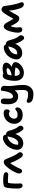

<svg xmlns="http://www.w3.org/2000/svg" viewBox="1974 -2577 864 4852"><g transform="rotate(-90 2406.0 -151.0)"><path d="M139.2 -12.2Q108.4 -12.2 88.4 -42.5Q68.4 -72.8 66.9 -121.1Q65.4 -169.9 69.8 -249.8Q74.2 -329.6 81.1 -376Q88.4 -432.1 105.5 -460.4Q122.6 -488.8 161.1 -494.1Q212.4 -502.9 295.9 -502.9Q341.8 -502.9 383.5 -496.6Q425.3 -490.2 445.8 -480Q480 -460.4 480 -425.8Q480 -400.4 459.7 -387.7Q439.5 -375 408.2 -375Q393.6 -375 351.6 -379.4Q309.6 -383.8 283.2 -383.8Q243.2 -383.8 210 -377.9Q194.8 -322.3 192.9 -198.2Q192.4 -163.1 194.6 -113.8Q196.8 -64.5 196.8 -64Q196.8 -38.1 181.2 -25.1Q165.5 -12.2 139.2 -12.2Z M512.2 -23.9Q481.9 -23.9 464.6 -46.6Q447.3 -69.3 447.3 -101.1Q447.3 -127.4 470.5 -181.4Q493.7 -235.4 524.9 -286.1Q573.2 -366.2 637.2 -435.1Q689.9 -487.8 738.3 -487.8Q766.1 -487.8 783.9 -472.4Q801.8 -457 816.9 -420.9Q820.8 -411.6 835.2 -375.7Q849.6 -339.8 862.8 -309.1Q876 -278.3 888.2 -252Q919.9 -181.2 964.4 -125Q973.1 -112.3 976.8 -106.7Q980.5 -101.1 983.4 -92.3Q986.3 -83.5 986.3 -73.2Q986.3 -44.9 966.6 -24.9Q946.8 -4.9 919.9 -4.9Q890.1 -4.9 863.5 -34.2Q836.9 -63.5 808.1 -116.2Q785.6 -153.3 756.8 -214.6Q728 -275.9 710 -326.2Q673.8 -277.8 636.5 -213.9Q599.1 -149.9 577.1 -94.2Q561.5 -58.1 547.6 -41Q533.7 -23.9 512.2 -23.9Z M1211.9 4.9Q1136.7 4.9 1091.3 -38.3Q1045.9 -81.5 1045.9 -153.8Q1045.9 -214.8 1071.8 -278.8Q1097.7 -342.8 1139.2 -393.3Q1180.7 -443.8 1237.5 -476.3Q1294.4 -508.8 1352.1 -508.8Q1386.2 -508.8 1407.5 -488.5Q1428.7 -468.3 1428.7 -432.1L1427.7 -430.2H1437Q1469.2 -430.2 1493.4 -410.4Q1517.6 -390.6 1526.9 -359.9Q1540.5 -309.6 1547.6 -285.9Q1554.7 -262.2 1568.4 -227.1Q1582 -191.9 1599.6 -164.1Q1617.2 -136.2 1643.1 -106Q1654.3 -93.3 1655.5 -73.2Q1656.7 -53.2 1649.4 -34.9Q1642.1 -16.6 1626 -3.4Q1609.9 9.8 1589.8 9.8Q1561 9.8 1544.9 -12.2Q1508.8 -58.6 1486.6 -98.9Q1464.4 -139.2 1447.8 -196.8Q1408.7 -91.3 1346.4 -43.2Q1284.2 4.9 1211.9 4.9ZM1174.8 -144Q1174.8 -131.8 1175.8 -126Q1189.9 -121.1 1213.9 -121.1Q1271.5 -121.1 1316.9 -189.2Q1362.3 -257.3 1381.8 -382.8Q1381.8 -389.2 1384.8 -395Q1292.5 -376 1233.6 -303.5Q1174.8 -231 1174.8 -144Z M1929.7 -9.8Q1823.2 -9.8 1763.4 -68.8Q1703.6 -127.9 1703.6 -225.1Q1703.6 -297.4 1740.7 -358.9Q1777.8 -420.4 1840.1 -455.8Q1902.3 -491.2 1974.6 -491.2Q2016.1 -491.2 2042.5 -472.2Q2068.8 -453.1 2068.8 -410.2Q2068.8 -378.4 2055.2 -358.2Q2041.5 -337.9 2016.6 -337.9Q2003.4 -337.9 1991.7 -348.9Q1980 -359.9 1963.9 -359.9Q1909.2 -359.9 1871.3 -319.1Q1833.5 -278.3 1833.5 -224.1Q1833.5 -183.1 1857.7 -160.6Q1881.8 -138.2 1929.7 -138.2Q1959 -138.2 1981.2 -144Q2003.4 -149.9 2015.4 -158.2Q2027.3 -166.5 2036.9 -174.8Q2046.4 -183.1 2056.4 -189Q2066.4 -194.8 2078.6 -194.8Q2098.1 -194.8 2107.4 -182.9Q2116.7 -170.9 2116.7 -144Q2116.7 -84.5 2063.5 -47.1Q2010.3 -9.8 1929.7 -9.8Z M2457.5 261.2Q2345.7 261.2 2290 229Q2234.4 196.8 2234.4 142.1Q2234.4 115.7 2243.9 103.8Q2253.4 91.8 2274.4 91.8Q2288.1 91.8 2304.2 97.4Q2320.3 103 2335.2 109.9Q2350.1 116.7 2381.3 122.3Q2412.6 127.9 2452.6 127.9Q2510.7 127.9 2534.7 96.2Q2558.6 64.5 2558.6 4.9Q2558.6 -31.2 2557.4 -64.2Q2556.2 -97.2 2553.2 -142.8Q2550.3 -188.5 2549.3 -213.9Q2489.3 -124 2400.4 -124Q2302.2 -124 2249.3 -189.9Q2196.3 -255.9 2196.3 -393.1Q2196.3 -444.8 2201.2 -479.5Q2206.1 -514.2 2215.3 -531.7Q2224.6 -549.3 2235.6 -556.2Q2246.6 -563 2261.7 -563Q2305.7 -563 2325 -541.5Q2344.2 -520 2343.3 -479Q2342.8 -466.3 2341.3 -443.6Q2339.8 -420.9 2339.4 -407.5Q2338.9 -394 2338.1 -374Q2337.4 -354 2338.4 -341.6Q2339.4 -329.1 2341.3 -313.7Q2343.3 -298.3 2347.4 -289.1Q2351.6 -279.8 2357.4 -271.2Q2363.3 -262.7 2372.1 -258.8Q2380.9 -254.9 2392.6 -254.9Q2430.7 -254.9 2460.9 -290Q2491.2 -325.2 2509.5 -383.5Q2527.8 -441.9 2535.6 -518.1Q2538.6 -545.4 2546.9 -553.7Q2555.2 -562 2576.7 -562Q2591.8 -562 2606.4 -556.6Q2621.1 -551.3 2635.7 -539.8Q2650.4 -528.3 2658 -504.9Q2665.5 -481.4 2662.6 -450.2Q2655.3 -390.1 2658 -329.6Q2660.6 -269 2666.7 -232.4Q2672.9 -195.8 2679.2 -130.4Q2685.5 -64.9 2685.5 4.9Q2685.5 57.6 2672.6 101.1Q2659.7 144.5 2637.9 173.6Q2616.2 202.6 2586.7 222.9Q2557.1 243.2 2524.7 252.2Q2492.2 261.2 2457.5 261.2Z M2992.2 20Q2950.2 20 2915.8 7.8Q2881.3 -4.4 2858.2 -25.1Q2835 -45.9 2819.1 -74.2Q2803.2 -102.5 2796.1 -134.3Q2789.1 -166 2789.1 -201.2Q2789.1 -272 2803.2 -348.9Q2817.4 -425.8 2842.3 -469.2Q2853.5 -490.2 2878.4 -502.7Q2903.3 -515.1 2932.1 -515.1Q2956.1 -515.1 2966.3 -497.1Q3032.2 -517.1 3107.9 -517.1Q3173.8 -517.1 3211.4 -492.9Q3249 -468.8 3249 -426.8Q3249 -387.7 3220.7 -351.3Q3192.4 -314.9 3143.1 -286.1Q3260.3 -266.6 3260.3 -196.8Q3260.3 -144 3222.4 -93.8Q3184.6 -43.5 3122.1 -11.7Q3059.6 20 2992.2 20ZM3064 -417Q3015.6 -417 2951.2 -392.1Q2932.6 -339.8 2924.3 -290Q2994.6 -294.4 3052 -327.4Q3109.4 -360.4 3109.4 -392.1Q3109.4 -417 3064 -417ZM2916 -193.8Q2916 -144 2935.5 -113.5Q2955.1 -83 2995.1 -83Q3040 -83 3078.1 -113.3Q3116.2 -143.6 3128.9 -190.9Q3086.9 -201.2 3023.9 -207.5Q2960.9 -213.9 2916 -211.9Z M3494.1 -21Q3420.4 -21 3375.2 -61.8Q3330.1 -102.5 3330.1 -168.9Q3330.1 -224.1 3355.2 -281.5Q3380.4 -338.9 3421.1 -384.3Q3461.9 -429.7 3517.8 -458.7Q3573.7 -487.8 3630.9 -487.8Q3693.8 -487.8 3705.1 -436Q3709 -437 3716.8 -437Q3750 -437 3774.2 -417.2Q3798.3 -397.5 3807.1 -366.2Q3836.4 -259.8 3850.6 -223.6Q3878.4 -151.9 3929.2 -89.8Q3939.9 -76.7 3940.4 -56.4Q3940.9 -36.1 3933.6 -17.8Q3926.3 0.5 3909.9 13.7Q3893.6 26.9 3873 26.9Q3846.7 26.9 3829.1 4.9Q3791 -44.4 3767.3 -89.6Q3743.7 -134.8 3727.1 -200.2Q3701.2 -137.2 3661.6 -95.7Q3622.1 -54.2 3580.8 -37.6Q3539.6 -21 3494.1 -21ZM3459 -160.2V-151.9Q3474.1 -147.9 3497.1 -147.9Q3551.3 -147.9 3595.7 -206.8Q3640.1 -265.6 3659.2 -373Q3568.8 -355 3513.9 -294.4Q3459 -233.9 3459 -160.2Z M4088.4 -20Q4049.8 -20 4028.1 -46.4Q4006.3 -72.8 4006.3 -122.1Q4006.3 -218.3 4038.1 -325.2Q4064.5 -411.1 4095.5 -450Q4126.5 -488.8 4167.5 -488.8Q4218.3 -488.8 4267.1 -400.9Q4313 -306.6 4360.4 -244.1Q4433.6 -385.3 4484.4 -458Q4517.6 -504.4 4540 -525.1Q4562.5 -545.9 4589.4 -545.9Q4617.7 -545.9 4644.5 -525.9Q4663.1 -511.2 4672.6 -493.7Q4682.1 -476.1 4684.1 -445.8Q4698.7 -299.3 4731.4 -180.2Q4740.7 -145 4752.4 -109.1Q4764.2 -73.2 4770 -54.4Q4775.9 -35.6 4776.4 -26.9Q4776.4 -5.9 4760 6.6Q4743.7 19 4717.3 19Q4689 19 4665 -3.2Q4641.1 -25.4 4625.5 -63Q4579.6 -187 4562.5 -356.9Q4530.3 -303.7 4439.5 -137.2Q4412.6 -95.2 4366.2 -95.2Q4348.6 -95.2 4333.3 -100.1Q4317.9 -105 4307.9 -110.8Q4297.9 -116.7 4284.9 -130.4Q4272 -144 4265.9 -151.9Q4259.8 -159.7 4246.1 -178.2Q4231.4 -198.7 4209.2 -240Q4187 -281.2 4172.4 -317.9Q4138.2 -240.7 4138.2 -168Q4138.2 -144 4140.9 -112.1Q4143.6 -80.1 4143.6 -74.2Q4143.6 -50.8 4128.4 -35.4Q4113.3 -20 4088.4 -20Z"/></g></svg>

Font: Shantell Sans Irregular
Style: Regular
Weight: 600
Designer: Stephen Nixon, Anya Danilova, Shantell Martin
Foundry: Arrow Type
Version: Version 1.006;[9816181b4]